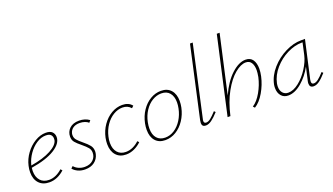

<svg xmlns="http://www.w3.org/2000/svg" viewBox="-65 -1186 2882 1664"><g transform="rotate(-20 1376.0 -353.5)"><path d="M362 -345Q362 -286 285 -238Q208 -190 68 -168Q66 -148 66 -138Q66 -83 94.5 -50.5Q123 -18 175 -18Q238 -18 297 -71L310 -56Q245 3 171 3Q110 3 75.5 -34Q41 -71 41 -135Q41 -165 48 -194Q61 -252 97.5 -302Q134 -352 184 -382Q234 -412 284 -412Q325 -412 343.5 -393Q362 -374 362 -345ZM336 -341Q336 -361 323 -375.5Q310 -390 277 -390Q233 -390 191 -362.5Q149 -335 117.5 -290Q86 -245 73 -195L71 -188Q186 -207 256 -244.5Q326 -282 335 -326Q336 -330 336 -341Z M388 -44 406 -61Q421 -42 447 -30Q473 -18 504 -18Q552 -18 580.5 -44.5Q609 -71 609 -111Q609 -138 593 -157.5Q577 -177 543 -205Q507 -234 489.5 -255Q472 -276 472 -307Q472 -352 503.5 -382Q535 -412 592 -412Q646 -412 686 -383L670 -364Q658 -376 636.5 -383.5Q615 -391 589 -391Q552 -391 528.5 -374.5Q505 -358 498 -330Q496 -324 496 -312Q496 -287 511.5 -268.5Q527 -250 560 -223Q597 -193 615 -170Q633 -147 633 -115Q633 -104 630 -90Q620 -47 586 -21.5Q552 4 500 4Q463 4 434 -9.5Q405 -23 388 -44Z M984 -390Q941 -390 900 -365.5Q859 -341 828.5 -296.5Q798 -252 785 -195Q778 -167 778 -138Q778 -82 806 -50Q834 -18 883 -18Q917 -18 948.5 -32.5Q980 -47 1006 -72L1019 -58Q989 -29 952.5 -12.5Q916 4 878 4Q819 4 785.5 -34Q752 -72 752 -137Q752 -164 758 -194Q771 -256 806 -306Q841 -356 889 -384Q937 -412 989 -412Q1049 -412 1079 -373L1061 -356Q1032 -390 984 -390Z M1116 -135Q1116 -163 1122 -194Q1135 -258 1168.5 -307.5Q1202 -357 1248.5 -384.5Q1295 -412 1346 -412Q1406 -412 1438.5 -374.5Q1471 -337 1471 -274Q1471 -246 1465 -216Q1452 -154 1419 -104Q1386 -54 1339.5 -25.5Q1293 3 1240 3Q1181 3 1148.5 -34Q1116 -71 1116 -135ZM1439 -216Q1445 -245 1445 -271Q1445 -326 1418.5 -358Q1392 -390 1342 -390Q1299 -390 1259 -366Q1219 -342 1189.5 -297.5Q1160 -253 1148 -195Q1142 -165 1142 -138Q1142 -81 1169.5 -49.5Q1197 -18 1246 -18Q1291 -18 1331 -44Q1371 -70 1399.5 -115.5Q1428 -161 1439 -216Z M1577 -31Q1577 -41 1580 -56L1725 -711H1750L1606 -59Q1603 -49 1603 -40Q1603 -19 1624 -19Q1643 -19 1665 -36.5Q1687 -54 1719 -89L1731 -77Q1695 -37 1666.5 -16.5Q1638 4 1612 4Q1577 4 1577 -31Z M2215 -301Q2215 -270 2207 -233Q2191 -160 2152 -93Q2113 -26 2064 4L2050 -11Q2095 -40 2131 -103.5Q2167 -167 2182 -235Q2189 -274 2189 -297Q2189 -340 2172.5 -366Q2156 -392 2122 -392Q2076 -392 2020.5 -346Q1965 -300 1915.5 -211Q1866 -122 1839 0H1813L1972 -711H1998L1878 -176Q1929 -289 1997.5 -352Q2066 -415 2128 -415Q2172 -415 2193.5 -384Q2215 -353 2215 -301Z M2724 -77Q2689 -37 2661 -16.5Q2633 4 2607 4Q2570 4 2570 -34Q2570 -45 2573 -57L2601 -180Q2560 -103 2497 -49.5Q2434 4 2373 4Q2332 4 2308.5 -24Q2285 -52 2285 -96Q2285 -113 2288 -129Q2304 -205 2360.5 -269Q2417 -333 2492.5 -370.5Q2568 -408 2639 -408H2675L2597 -61Q2595 -47 2595 -43Q2595 -19 2616 -19Q2635 -19 2658 -36.5Q2681 -54 2712 -89ZM2621 -278 2645 -387H2636Q2572 -387 2503 -353Q2434 -319 2382 -259.5Q2330 -200 2315 -129Q2312 -113 2312 -98Q2312 -62 2331 -40.5Q2350 -19 2381 -19Q2428 -19 2479 -59Q2530 -99 2569 -160Q2608 -221 2621 -278Z"/></g></svg>

Font: Ysabeau Extralight
Style: Italic
Weight: 200
Italic angle: -12°
Designer: Christian Thalmann (Catharsis Fonts)
Version: Version 0.003